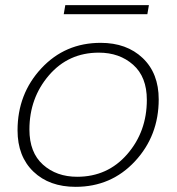

<svg xmlns="http://www.w3.org/2000/svg" viewBox="-20 -716 685 744"><path d="M595 -331Q595 -190 503 -91Q411 8 273 8Q171 8 109.5 -51Q48 -110 48 -211Q48 -352 140 -451Q232 -550 370 -550Q471 -550 533 -491Q595 -432 595 -331ZM94 -214Q94 -125 146.5 -78Q199 -31 279 -31Q397 -31 473 -118.5Q549 -206 549 -329Q549 -418 496 -465Q443 -512 363 -512Q245 -512 169.5 -424Q94 -336 94 -214ZM227 -661 233 -696H557L551 -661Z"/></svg>

Font: Poppins ExtraLight
Style: Italic
Weight: 275
Italic angle: -10°
Designer: Ninad Kale (Devanagari), Jonny Pinhorn (Latin)
Foundry: Indian Type Foundry
Version: Version 3.200;PS 1.000;hotconv 16.6.54;makeotf.lib2.5.65590